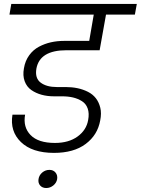

<svg xmlns="http://www.w3.org/2000/svg" viewBox="-20 -760 712 971"><path d="M27.8 -686 37.1 -740.2H671.9L662.1 -686H516.1L483.9 -505.9H315.9Q181.2 -505.9 164.1 -413.1Q155.8 -364.7 185.5 -342.3Q215.3 -319.8 267.1 -319.8H312Q343.8 -319.8 371.8 -314Q399.9 -308.1 424.6 -295.7Q449.2 -283.2 464.6 -263.4Q480 -243.7 487.1 -215.6Q494.1 -187.5 486.8 -150.9Q473.6 -77.1 413.3 -32Q353 13.2 252.9 13.2Q142.6 13.2 85.9 -41.5Q29.3 -96.2 43 -180.2H106.9Q95.7 -117.2 134.5 -77.1Q173.3 -37.1 257.8 -37.1Q327.6 -37.1 372.3 -69.6Q417 -102.1 425.8 -152.8Q432.1 -186.5 423.6 -210.9Q415 -235.4 394.5 -248.3Q374 -261.2 349.1 -267.1Q324.2 -272.9 293 -272.9H252Q219.2 -272.9 190.4 -280.8Q161.6 -288.6 138.4 -304.7Q115.2 -320.8 104.7 -349.4Q94.2 -377.9 101.1 -415Q107.4 -452.6 127.7 -480.5Q147.9 -508.3 177 -523.7Q206.1 -539.1 237.5 -546.1Q269 -553.2 304.2 -553.2H431.2L454.1 -686ZM174.8 146Q177.7 126 193.6 112.5Q209.5 99.1 230 99.1Q249.5 99.1 260.7 112.5Q272 126 269 146Q265.6 165 249.5 178Q233.4 190.9 213.9 190.9Q194.3 190.9 183.1 178.2Q171.9 165.5 174.8 146Z"/></svg>

Font: SVN-Poppins Light
Style: Italic
Weight: 300
Italic angle: -10°
Designer: Ninad Kale (Devanagari), Jonny Pinhorn (Latin)
Foundry: Indian Type Foundry
Version: Version 3.002 2017